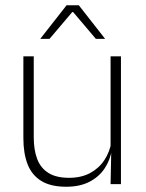

<svg xmlns="http://www.w3.org/2000/svg" viewBox="-20 -701 556 731"><path d="M108.5 -486.5V-178.5Q108.5 -130.5 121.5 -96Q134.5 -61.5 164 -42.8Q193.5 -24 243 -24Q289 -24 322.8 -42Q356.5 -60 377.2 -91.2Q398 -122.5 404.5 -162.5L415.5 -130.5H405.5Q400 -93 379 -60.8Q358 -28.5 321.2 -9.2Q284.5 10 232 10Q173 10 137 -12.2Q101 -34.5 85 -75.8Q69 -117 69 -175V-486.5ZM440.5 -486.5V0H401L403.5 -123.5L401 -125.5V-486.5ZM233.5 -681H280L379.5 -554V-553H345L258.5 -655H255L168.5 -553H134V-554Z"/></svg>

Font: Anek Gujarati ExtraLight
Style: Regular
Weight: 250
Version: Version 1.003